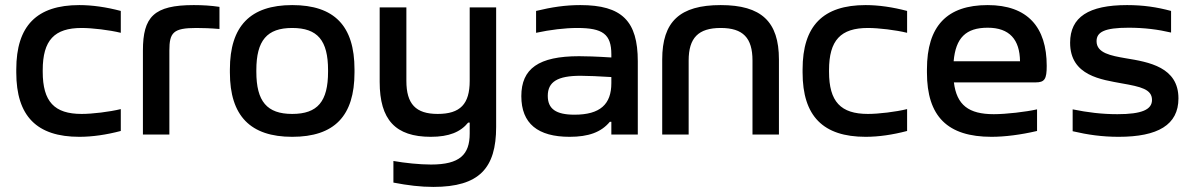

<svg xmlns="http://www.w3.org/2000/svg" viewBox="-20 -529 4702 755"><path d="M44 -256V-244C44 -72 125 9 292 9C343 9 398 1 455 -14V-100C410 -89 343 -81 301 -81C194 -81 148 -129 148 -247V-253C148 -371 194 -419 301 -419C343 -419 410 -411 455 -400V-486C398 -501 343 -509 292 -509C125 -509 44 -428 44 -256Z M752 -419C773 -419 811 -418 843 -415V-502C810 -507 777 -509 742 -509C585 -509 542 -463 542 -330V0H646V-330C646 -401 661 -419 752 -419Z M884 -256V-244C884 -73 965 9 1129 9C1295 9 1374 -73 1374 -244V-256C1374 -427 1295 -509 1129 -509C965 -509 884 -427 884 -256ZM988 -247V-253C988 -370 1030 -419 1129 -419C1229 -419 1270 -370 1270 -253V-247C1270 -130 1229 -81 1129 -81C1030 -81 988 -130 988 -247Z M1931 -30V-500H1827V-211C1827 -120 1790 -81 1701 -81C1615 -81 1578 -120 1578 -211V-500H1473V-207C1473 -58 1535 9 1674 9C1746 9 1791 -10 1821 -47H1827V-4C1827 79 1788 118 1675 118C1630 118 1572 112 1527 104V189C1584 200 1634 206 1684 206C1865 206 1931 132 1931 -30Z M2262 -509C2203 -509 2150 -501 2088 -486V-400C2144 -412 2201 -419 2250 -419C2350 -419 2384 -395 2384 -315V-303C2323 -307 2281 -308 2257 -308C2098 -308 2030 -259 2030 -151C2030 -43 2095 9 2220 9C2294 9 2344 -9 2378 -50H2384V0H2488V-288C2488 -446 2426 -509 2262 -509ZM2134 -152C2134 -207 2172 -231 2263 -231C2290 -231 2337 -229 2384 -226V-202C2384 -119 2340 -78 2239 -78C2166 -78 2134 -101 2134 -152Z M2584 -295V0H2688V-291C2688 -380 2726 -419 2814 -419C2902 -419 2939 -380 2939 -291V0H3043V-295C3043 -444 2974 -509 2814 -509C2653 -509 2584 -444 2584 -295Z M3136 -256V-244C3136 -72 3217 9 3384 9C3435 9 3490 1 3547 -14V-100C3502 -89 3435 -81 3393 -81C3286 -81 3240 -129 3240 -247V-253C3240 -371 3286 -419 3393 -419C3435 -419 3502 -411 3547 -400V-486C3490 -501 3435 -509 3384 -509C3217 -509 3136 -428 3136 -256Z M4096 -270C4096 -422 4021 -509 3864 -509C3704 -509 3625 -427 3625 -256V-244C3625 -71 3706 9 3879 9C3931 9 3994 1 4058 -14V-99C4014 -89 3936 -80 3888 -80C3789 -80 3742 -116 3731 -205H4052C4088 -205 4096 -218 4096 -270ZM3730 -288C3738 -380 3778 -420 3864 -420C3950 -420 3990 -373 3991 -288Z M4392 -201C4466 -188 4510 -178 4510 -136C4510 -98 4470 -80 4374 -80C4313 -80 4256 -87 4198 -99V-13C4258 1 4314 9 4379 9C4533 9 4614 -38 4614 -142C4614 -265 4498 -285 4406 -300C4349 -310 4292 -320 4292 -367C4292 -403 4323 -420 4418 -420C4480 -420 4534 -413 4585 -401V-486C4529 -501 4476 -509 4412 -509C4261 -509 4188 -462 4188 -361C4188 -230 4313 -216 4392 -201Z"/></svg>

Font: LT Wave Text Medium
Style: Regular
Weight: 500
Designer: Daniel Lyons
Version: Version 2.5 (Glyphs App)